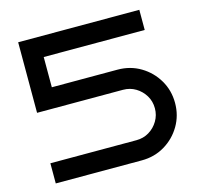

<svg xmlns="http://www.w3.org/2000/svg" viewBox="-102 -810 958 920"><g transform="rotate(-15 376.5 -350.0)"><path d="M716 -225Q716 -163 686 -112Q656 -61 605 -30.5Q554 0 491 0H64V-100H491Q526 -100 554 -117Q582 -134 599 -162.5Q616 -191 616 -225Q616 -260 599 -288Q582 -316 554 -333Q526 -350 491 -350H65V-700H666V-600H165V-450H491Q554 -450 605 -419.5Q656 -389 686 -338Q716 -287 716 -225Z"/></g></svg>

Font: Bruno Ace SC
Style: Regular
Weight: 400
Version: Version 1.100; ttfautohint (v1.8.4.7-5d5b);gftools[0.9.27]